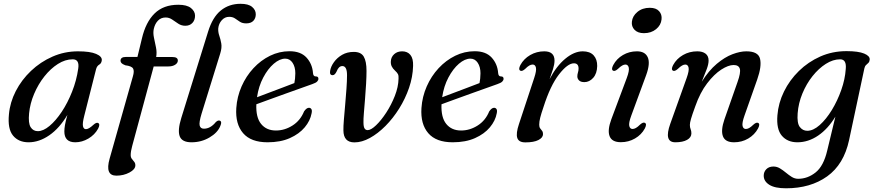

<svg xmlns="http://www.w3.org/2000/svg" viewBox="-20 -738 4602 1010"><path d="M423.5 -130Q413 -89.5 416.5 -74Q420 -58.5 432 -58.5Q447 -58.5 471.5 -81.5Q487 -95.5 496 -91Q508.5 -85 496 -61Q478 -28.5 444.8 -9Q411.5 10.5 376 10.5Q318.5 10.5 318.5 -46.5Q318.5 -61.5 321.8 -80.5Q325 -99.5 334.5 -133.5Q293 -63.5 239.5 -26.5Q186 10.5 130.5 10.5Q77.5 10.5 48.5 -24.8Q19.5 -60 27 -136.5Q32.5 -199.5 63 -258.8Q93.5 -318 143.2 -365.2Q193 -412.5 256.2 -440.2Q319.5 -468 390 -468Q454 -468 485.5 -454.5Q517 -441 515.5 -421.5Q514 -405 502 -398Q490 -391 485.5 -374.5ZM133 -141.5Q128 -90 141.2 -69Q154.5 -48 179 -48Q207.5 -48 240.5 -75.5Q273.5 -103 304.8 -150Q336 -197 359.2 -255.8Q382.5 -314.5 391.5 -377Q399 -426 362.5 -426Q323 -426 284.5 -401.5Q246 -377 213.5 -336Q181 -295 159.5 -244.2Q138 -193.5 133 -141.5Z M614 -418.5Q614 -438.5 642.5 -438.5H703L726.5 -535.5Q746.5 -621.5 793.2 -667.2Q840 -713 918 -713Q963 -713 984.5 -695.8Q1006 -678.5 1006 -655.5Q1006 -632 992 -617.2Q978 -602.5 955 -602.5Q934.5 -602.5 918.2 -613.2Q902 -624 886 -635Q870 -646 851.5 -646Q827 -646 811 -629.5Q795 -613 789 -586Q784.5 -565.5 789.8 -540.2Q795 -515 800.5 -488.8Q806 -462.5 801.5 -438H887.5Q915.5 -438 915.5 -419.5Q915.5 -406.5 901.5 -397.5Q887.5 -388.5 865.5 -388.5H788.5L675.5 29.5Q667.5 58.5 667.5 77.5Q667.5 90 673.8 98Q680 106 686 113.2Q692 120.5 692 131.5Q692 153 661 169.5Q630 186 592 186Q531.5 186 556.5 97L679 -336Q687.5 -364.5 680 -377.5Q672.5 -390.5 639.5 -394.5Q624 -400.5 619 -406.2Q614 -412 614 -418.5ZM1245.5 -718Q1286.5 -718 1306 -701.8Q1325.5 -685.5 1325.5 -663Q1325.5 -642 1312.8 -628.5Q1300 -615 1275 -615Q1255 -615 1242 -623.5Q1229 -632 1216.5 -640.8Q1204 -649.5 1185.5 -649.5Q1162.5 -649.5 1146.5 -631.5Q1130.5 -613.5 1128 -588.5Q1127 -569 1133.5 -550.5Q1140 -532 1144 -509.5Q1148 -487 1138.5 -456.5L1040.5 -140.5Q1026 -93 1030.5 -77Q1035 -61 1052.5 -61Q1087 -61 1115 -95.5Q1126.5 -106.5 1135.5 -103.5Q1149.5 -99 1139 -75.5Q1125 -40 1082 -14.8Q1039 10.5 987.5 10.5Q937.5 10.5 925.5 -20.8Q913.5 -52 933.5 -117L1074.5 -571Q1098 -647.5 1141.5 -682.8Q1185 -718 1245.5 -718Z M1619 -141.5Q1612 -103 1583 -68.2Q1554 -33.5 1504.8 -11.5Q1455.5 10.5 1387.5 10.5Q1300 10.5 1258.8 -37.5Q1217.5 -85.5 1223 -169.5Q1227 -229.5 1250.8 -283.5Q1274.5 -337.5 1313.2 -379.2Q1352 -421 1400.8 -444.8Q1449.5 -468.5 1503 -468.5Q1562 -468.5 1592.5 -435Q1623 -401.5 1626.5 -353.5Q1628 -336 1640.5 -336Q1655 -336.5 1655 -323.5Q1655 -316 1648.2 -309Q1641.5 -302 1622.5 -295.5Q1600 -287.5 1562.8 -274.2Q1525.5 -261 1482.5 -245.5Q1439.5 -230 1398.8 -215.2Q1358 -200.5 1328.5 -189.5Q1325.5 -120.5 1353.5 -86Q1381.5 -51.5 1431.5 -51.5Q1477.5 -51.5 1518.8 -77.8Q1560 -104 1579.5 -152Q1592.5 -171 1605 -171Q1613.5 -171 1618 -164Q1622.5 -157 1619 -141.5ZM1480.5 -429.5Q1451.5 -429.5 1420.2 -402.8Q1389 -376 1364.8 -330.2Q1340.5 -284.5 1332 -226.5Q1360 -237 1395.5 -250.5Q1431 -264 1466.2 -277.2Q1501.5 -290.5 1528.5 -301Q1533 -322 1533.5 -352.5Q1533.5 -386 1519 -407.8Q1504.5 -429.5 1480.5 -429.5Z M1786.5 -52Q1786 -72.5 1789 -108.8Q1792 -145 1795.8 -187.5Q1799.5 -230 1802.5 -271Q1805.5 -312 1805.5 -342.5Q1805.5 -390.5 1781 -390.5Q1761.5 -390.5 1751 -362.5Q1741.5 -342.5 1730 -342.5Q1713 -342.5 1716.5 -364.5Q1720 -388 1736.8 -411.2Q1753.5 -434.5 1780 -449.8Q1806.5 -465 1841 -465Q1879 -465 1893.5 -440.2Q1908 -415.5 1908 -365Q1908 -336.5 1905.8 -297Q1903.5 -257.5 1900.2 -217Q1897 -176.5 1894.2 -143.8Q1891.5 -111 1892 -95Q1892 -72 1897.5 -62.8Q1903 -53.5 1914 -53.5Q1931.5 -53.5 1958.2 -79Q1985 -104.5 2011.8 -145.5Q2038.5 -186.5 2057 -233.5Q2075.5 -280.5 2076.5 -324Q2077.5 -339.5 2073.5 -347.8Q2069.5 -356 2057.5 -367Q2046.5 -377 2040.8 -388.5Q2035 -400 2036 -415.5Q2037 -438 2053.5 -453Q2070 -468 2095.5 -468Q2123.5 -468 2139 -449Q2154.5 -430 2153 -391Q2151.5 -333.5 2131.8 -276Q2112 -218.5 2079.8 -167Q2047.5 -115.5 2007.8 -75.5Q1968 -35.5 1925.8 -12.2Q1883.5 11 1844.5 11Q1787 11 1786.5 -52Z M2593 -141.5Q2586 -103 2557 -68.2Q2528 -33.5 2478.8 -11.5Q2429.5 10.5 2361.5 10.5Q2274 10.5 2232.8 -37.5Q2191.5 -85.5 2197 -169.5Q2201 -229.5 2224.8 -283.5Q2248.5 -337.5 2287.2 -379.2Q2326 -421 2374.8 -444.8Q2423.5 -468.5 2477 -468.5Q2536 -468.5 2566.5 -435Q2597 -401.5 2600.5 -353.5Q2602 -336 2614.5 -336Q2629 -336.5 2629 -323.5Q2629 -316 2622.2 -309Q2615.5 -302 2596.5 -295.5Q2574 -287.5 2536.8 -274.2Q2499.5 -261 2456.5 -245.5Q2413.5 -230 2372.8 -215.2Q2332 -200.5 2302.5 -189.5Q2299.5 -120.5 2327.5 -86Q2355.5 -51.5 2405.5 -51.5Q2451.5 -51.5 2492.8 -77.8Q2534 -104 2553.5 -152Q2566.5 -171 2579 -171Q2587.5 -171 2592 -164Q2596.5 -157 2593 -141.5ZM2454.5 -429.5Q2425.5 -429.5 2394.2 -402.8Q2363 -376 2338.8 -330.2Q2314.5 -284.5 2306 -226.5Q2334 -237 2369.5 -250.5Q2405 -264 2440.2 -277.2Q2475.5 -290.5 2502.5 -301Q2507 -322 2507.5 -352.5Q2507.5 -386 2493 -407.8Q2478.5 -429.5 2454.5 -429.5Z M2717.5 -366Q2705 -372 2717.5 -396Q2735.5 -429 2769.2 -448.5Q2803 -468 2843 -468Q2897 -468 2897 -419Q2897 -400 2889 -374.2Q2881 -348.5 2871 -321.5Q2907 -390.5 2953.8 -429.2Q3000.5 -468 3045.5 -468Q3083.5 -468 3102.8 -446.8Q3122 -425.5 3121.5 -390.5Q3120.5 -351 3100.5 -328.5Q3080.5 -306 3054 -306Q3035 -306 3026 -315Q3017 -324 3017 -336Q3017 -346.5 3020.2 -356.5Q3023.5 -366.5 3023.5 -377.5Q3023.5 -405 2999 -405Q2966 -405 2920.5 -346.5Q2875 -288 2839 -175Q2827 -140 2821.8 -119.2Q2816.5 -98.5 2816.5 -82Q2816.5 -69.5 2821.5 -62.8Q2826.5 -56 2831.5 -49.8Q2836.5 -43.5 2836.5 -32.5Q2836.5 -14 2812.5 -1.5Q2788.5 11 2743.5 11Q2708.5 11 2701 -12.8Q2693.5 -36.5 2710 -85.5L2790 -327.5Q2803 -366.5 2799.2 -382.5Q2795.5 -398.5 2782 -398.5Q2773.5 -398.5 2764.2 -393.2Q2755 -388 2742 -375Q2726.5 -361.5 2717.5 -366Z M3367.5 -563.5Q3335 -563.5 3318 -581.2Q3301 -599 3304 -624Q3307 -653.5 3333 -675.2Q3359 -697 3398 -697Q3431.5 -697 3447.2 -679.2Q3463 -661.5 3460 -636Q3457 -605.5 3431.2 -584.5Q3405.5 -563.5 3367.5 -563.5ZM3301 -130.5Q3286.5 -91.5 3290.2 -75.5Q3294 -59.5 3307.5 -59.5Q3315.5 -59.5 3325 -64.8Q3334.5 -70 3347.5 -83Q3363 -96.5 3372 -92Q3384.5 -86 3372 -62Q3354 -29 3320.2 -9.5Q3286.5 10 3246 10Q3199 10 3186.8 -21.5Q3174.5 -53 3196 -111L3277 -327.5Q3291.5 -366.5 3287.5 -382.5Q3283.5 -398.5 3270 -398.5Q3262 -398.5 3252.8 -393.2Q3243.5 -388 3230 -375Q3214.5 -361.5 3205.5 -366Q3193.5 -372 3206 -396Q3223.5 -429 3256.8 -448.5Q3290 -468 3330.5 -468Q3373.5 -468 3387.5 -436.5Q3401.5 -405 3379.5 -344Z M3520.5 -366Q3508.5 -372 3521 -396Q3539 -429 3572.8 -448.5Q3606.5 -468 3648 -468Q3675.5 -468 3691.5 -455.8Q3707.5 -443.5 3707.5 -419.5Q3707.5 -401 3698 -375.2Q3688.5 -349.5 3671.5 -308Q3708.5 -367 3750.5 -402.2Q3792.5 -437.5 3833 -452.8Q3873.5 -468 3906 -468Q3969 -468 3978.2 -428.5Q3987.5 -389 3963.5 -320.5L3896.5 -130.5Q3882.5 -91 3886.2 -75.2Q3890 -59.5 3903.5 -59.5Q3911.5 -59.5 3920.8 -64.5Q3930 -69.5 3943.5 -82.5Q3958.5 -96 3968 -91.5Q3980 -85.5 3967.5 -62Q3949.5 -29 3916 -9.2Q3882.5 10.5 3841.5 10.5Q3795 10.5 3783 -21Q3771 -52.5 3791 -110.5L3859.5 -306Q3877.5 -356 3871.8 -376Q3866 -396 3839 -396Q3811.5 -396 3774 -371.8Q3736.5 -347.5 3699.8 -299.5Q3663 -251.5 3637.5 -179Q3620.5 -132.5 3614.8 -112.2Q3609 -92 3609 -81Q3609 -67.5 3613 -58.5Q3617 -49.5 3617 -36.5Q3617 -15 3594.2 -2.2Q3571.5 10.5 3532.5 10.5Q3471 10.5 3506 -87L3592 -327.5Q3606 -366.5 3602.2 -382.5Q3598.5 -398.5 3585 -398.5Q3577 -398.5 3567.8 -393.2Q3558.5 -388 3545 -375Q3529.5 -361.5 3520.5 -366Z M4446.5 -1Q4419 127 4331.2 189.8Q4243.5 252.5 4115 252.5Q4056 252.5 4026.8 234Q3997.5 215.5 3997.5 186Q3997.5 166 4011.2 152Q4025 138 4048.5 138Q4067 138 4083 147.8Q4099 157.5 4114.2 170.2Q4129.5 183 4145.2 192.8Q4161 202.5 4178.5 202.5Q4228.5 202.5 4270.5 169Q4312.5 135.5 4331.5 54L4374.5 -124.5Q4335.5 -60 4283.8 -24.8Q4232 10.5 4174.5 10.5Q4122.5 10.5 4093 -23.8Q4063.5 -58 4069.5 -131.5Q4074.5 -196 4104 -256.2Q4133.5 -316.5 4182.5 -364.5Q4231.5 -412.5 4295.2 -440.8Q4359 -469 4433 -469Q4495.5 -469 4526 -456.2Q4556.5 -443.5 4555 -424.5Q4554 -413 4548 -407.2Q4542 -401.5 4535.8 -395.8Q4529.5 -390 4527 -378.5ZM4176 -142Q4172 -89.5 4187.5 -69.8Q4203 -50 4226.5 -50Q4258 -50 4292 -80.2Q4326 -110.5 4355.8 -159.2Q4385.5 -208 4405.5 -264.8Q4425.5 -321.5 4429 -375Q4434 -426 4399.5 -426Q4362 -426 4324.2 -402Q4286.5 -378 4254.2 -337.5Q4222 -297 4201 -246.2Q4180 -195.5 4176 -142Z"/></svg>

Font: Fraunces 9pt
Style: Italic
Weight: 400
Italic angle: -16°
Version: Version 1.000;[b76b70a41]